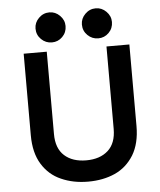

<svg xmlns="http://www.w3.org/2000/svg" viewBox="-58 -905 803 961"><g transform="rotate(-5 343.5 -424.5)"><path d="M346 6Q271 6 211 -21Q151 -47 115.5 -104.5Q80 -162 80 -250V-660H196V-246Q196 -174 236.5 -137.5Q277 -101 346 -101Q415 -101 455.5 -137.5Q496 -174 496 -246V-660H611V-250Q611 -163 576 -105Q540 -47 481 -20.5Q422 6 346 6ZM459 -704Q428 -704 405.5 -726Q383 -748 383 -780Q383 -810 405.5 -832.5Q428 -855 459 -855Q489 -855 511.5 -832.5Q534 -810 534 -780Q534 -748 512 -726Q490 -704 459 -704ZM226 -704Q195 -704 172.5 -726Q150 -748 150 -780Q150 -810 172.5 -832.5Q195 -855 226 -855Q256 -855 278.5 -832.5Q301 -810 301 -780Q301 -748 279 -726Q257 -704 226 -704Z"/></g></svg>

Font: Lil Grotesk Bold
Style: Regular
Weight: 700
Designer: Bastien Sozeau
Foundry: NBR — Bastien Sozeau
Version: Version 4.002; ttfautohint (v1.8.4.7-5d5b)